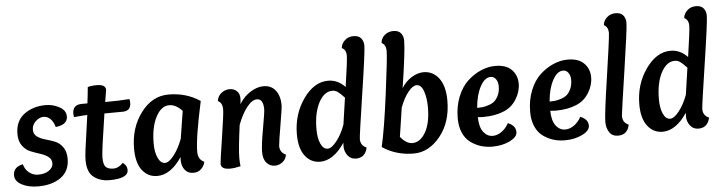

<svg xmlns="http://www.w3.org/2000/svg" viewBox="-47 -963 4447 1183"><g transform="rotate(-5 2177.0 -371.5)"><path d="M287 -345Q277 -380 258.5 -397Q240 -414 218 -414Q191 -414 168 -392Q145 -370 145 -340Q145 -313 165.5 -298Q186 -283 215 -275Q244 -267 273 -256Q302 -245 322.5 -217Q343 -189 343 -144Q343 -68 288.5 -29Q234 10 147 10Q88 10 46.5 -12Q5 -34 5 -71Q5 -122 65 -134Q74 -100 99 -81Q124 -62 154 -62Q196 -62 221.5 -80.5Q247 -99 247 -124Q247 -150 226.5 -165Q206 -180 177 -189Q148 -198 118.5 -210Q89 -222 68.5 -250Q48 -278 48 -322Q48 -403 103 -444Q158 -485 237 -485Q281 -485 321 -463.5Q361 -442 361 -404Q361 -353 287 -345Z M460 -473H494Q495 -479 499.5 -519Q504 -559 505 -573Q526 -580 561 -580Q616 -580 616 -546Q616 -541 604 -472Q689 -472 754 -477Q757 -465 757 -453Q757 -406 711 -403Q680 -402 593 -402Q557 -170 557 -133Q557 -89 572 -74Q587 -59 619 -59Q651 -59 679 -89Q705 -71 705 -43Q705 10 588 10Q530 10 491 -21Q452 -52 452 -125Q452 -147 457.5 -191Q463 -235 473 -302Q483 -369 487 -402Q470 -402 404 -396Q402 -410 402 -417Q402 -473 460 -473Z M1037 -94Q968 10 884 10Q827 10 791.5 -36Q756 -82 756 -170Q756 -299 825.5 -391.5Q895 -484 996 -484Q1106 -484 1191 -427Q1142 -203 1142 -116Q1142 -69 1180 -52Q1176 -29 1157.5 -9.5Q1139 10 1107 10Q1074 10 1055 -14Q1036 -38 1036 -75Q1036 -88 1037 -94ZM1048 -206 1075 -376Q1036 -418 995 -418Q945 -418 912 -354.5Q879 -291 879 -191Q879 -137 895.5 -101.5Q912 -66 939 -66Q963 -66 994 -105.5Q1025 -145 1048 -206Z M1417 -259Q1397 -109 1397 -59Q1397 -30 1400 -5Q1361 4 1334 4Q1279 4 1279 -31Q1279 -44 1301.5 -189.5Q1324 -335 1324 -363Q1324 -405 1296 -417Q1300 -448 1323 -466Q1346 -484 1374 -484Q1400 -484 1418 -468Q1436 -452 1436 -422Q1436 -404 1433 -386Q1462 -433 1503.5 -458.5Q1545 -484 1583 -484Q1632 -484 1658.5 -449Q1685 -414 1685 -358Q1685 -340 1667.5 -238Q1650 -136 1648 -108Q1648 -69 1685 -52Q1681 -24 1659.5 -7Q1638 10 1612 10Q1582 10 1561 -13Q1540 -36 1540 -80Q1540 -122 1558 -222.5Q1576 -323 1576 -342Q1576 -407 1536 -407Q1506 -407 1473.5 -365.5Q1441 -324 1417 -259Z M2088 -435Q2112 -598 2112 -626Q2112 -664 2085 -676Q2087 -702 2108.5 -722.5Q2130 -743 2163 -743Q2195 -743 2210 -724.5Q2225 -706 2225 -679Q2225 -640 2186 -383.5Q2147 -127 2147 -107Q2147 -68 2184 -52Q2171 10 2113 10Q2081 10 2062 -15Q2043 -40 2043 -71Q2043 -84 2044 -94Q1974 10 1892 10Q1835 10 1799 -36.5Q1763 -83 1763 -170Q1763 -294 1829.5 -388.5Q1896 -483 1983 -483Q2043 -483 2088 -435ZM2054 -205 2078 -370Q2050 -400 2035.5 -409.5Q2021 -419 2004 -419Q1953 -419 1919.5 -355.5Q1886 -292 1886 -191Q1886 -136 1902 -101Q1918 -66 1945 -66Q1969 -66 2000.5 -105.5Q2032 -145 2054 -205Z M2277 -47Q2302 -154 2330.5 -373.5Q2359 -593 2359 -635Q2359 -672 2332 -686Q2334 -715 2356.5 -734Q2379 -753 2410 -753Q2442 -753 2457 -734.5Q2472 -716 2472 -689Q2472 -624 2437 -397Q2462 -438 2499.5 -461Q2537 -484 2573 -484Q2632 -484 2668.5 -435.5Q2705 -387 2705 -297Q2705 -163 2634.5 -76.5Q2564 10 2471 10Q2362 10 2277 -47ZM2421 -278Q2417 -248 2407 -184.5Q2397 -121 2394 -100Q2430 -55 2468 -55Q2516 -55 2549 -111.5Q2582 -168 2582 -266Q2582 -323 2567.5 -365.5Q2553 -408 2524 -408Q2500 -408 2471.5 -372.5Q2443 -337 2421 -278Z M2883 -179Q2884 -117 2907.5 -86.5Q2931 -56 2965 -56Q2993 -56 3020 -75Q3047 -94 3064 -126Q3112 -107 3112 -67Q3112 -36 3065 -13Q3018 10 2957 10Q2919 10 2885.5 -0.5Q2852 -11 2822.5 -32.5Q2793 -54 2776 -92.5Q2759 -131 2759 -183Q2759 -256 2783 -315.5Q2807 -375 2845.5 -410.5Q2884 -446 2928.5 -465Q2973 -484 3017 -484Q3084 -484 3118 -449.5Q3152 -415 3152 -363Q3152 -313 3123 -266.5Q3094 -220 3045 -200Q2991 -177 2916 -177Q2901 -177 2883 -179ZM3028 -358Q3028 -384 3015.5 -401.5Q3003 -419 2983 -419Q2946 -419 2918 -366.5Q2890 -314 2884 -236Q2903 -236 2916.5 -237.5Q2930 -239 2953 -246Q2976 -253 2990.5 -265Q3005 -277 3016.5 -301Q3028 -325 3028 -358Z M3331 -179Q3332 -117 3355.5 -86.5Q3379 -56 3413 -56Q3441 -56 3468 -75Q3495 -94 3512 -126Q3560 -107 3560 -67Q3560 -36 3513 -13Q3466 10 3405 10Q3367 10 3333.5 -0.5Q3300 -11 3270.5 -32.5Q3241 -54 3224 -92.5Q3207 -131 3207 -183Q3207 -256 3231 -315.5Q3255 -375 3293.5 -410.5Q3332 -446 3376.5 -465Q3421 -484 3465 -484Q3532 -484 3566 -449.5Q3600 -415 3600 -363Q3600 -313 3571 -266.5Q3542 -220 3493 -200Q3439 -177 3364 -177Q3349 -177 3331 -179ZM3476 -358Q3476 -384 3463.5 -401.5Q3451 -419 3431 -419Q3394 -419 3366 -366.5Q3338 -314 3332 -236Q3351 -236 3364.5 -237.5Q3378 -239 3401 -246Q3424 -253 3438.5 -265Q3453 -277 3464.5 -301Q3476 -325 3476 -358Z M3846 -679Q3846 -642 3808.5 -391.5Q3771 -141 3768 -109Q3768 -67 3805 -52Q3793 10 3734 10Q3698 10 3680.5 -17Q3663 -44 3663 -81Q3663 -128 3696.5 -353Q3730 -578 3733 -625Q3733 -662 3706 -676Q3708 -703 3730 -723Q3752 -743 3784 -743Q3816 -743 3831 -724.5Q3846 -706 3846 -679Z M4206 -435Q4230 -598 4230 -626Q4230 -664 4203 -676Q4205 -702 4226.5 -722.5Q4248 -743 4281 -743Q4313 -743 4328 -724.5Q4343 -706 4343 -679Q4343 -640 4304 -383.5Q4265 -127 4265 -107Q4265 -68 4302 -52Q4289 10 4231 10Q4199 10 4180 -15Q4161 -40 4161 -71Q4161 -84 4162 -94Q4092 10 4010 10Q3953 10 3917 -36.5Q3881 -83 3881 -170Q3881 -294 3947.5 -388.5Q4014 -483 4101 -483Q4161 -483 4206 -435ZM4172 -205 4196 -370Q4168 -400 4153.5 -409.5Q4139 -419 4122 -419Q4071 -419 4037.5 -355.5Q4004 -292 4004 -191Q4004 -136 4020 -101Q4036 -66 4063 -66Q4087 -66 4118.5 -105.5Q4150 -145 4172 -205Z"/></g></svg>

Font: Overlock
Style: Bold Italic
Weight: 700
Version: Version 1.001